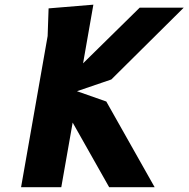

<svg xmlns="http://www.w3.org/2000/svg" viewBox="-20 -782 788 802"><path d="M68 0 179 -631.5 183 -747 370 -762.5 327 -517.5 563.5 -750H747.5L445 -450L301.5 -401L424 -358L626 0H436L283.5 -270L236 0Z"/></svg>

Font: B612
Style: Bold Italic
Weight: 700
Italic angle: -10°
Designer: Nicolas Chauveau, Thomas Paillot, Jonathan Favre-Lamarine, Jean-Luc Vinot
Foundry: AIRBUS
Version: Version 1.008